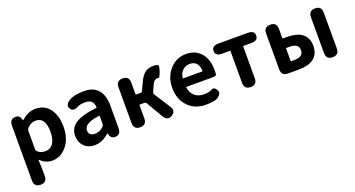

<svg xmlns="http://www.w3.org/2000/svg" viewBox="-48 -1214 3830 2070"><g transform="rotate(-20 1867.0 -179.5)"><path d="M153 215Q79 215 79 140V-487Q79 -560 138 -565Q197 -571 209 -507Q210 -502 211.5 -502Q213 -502 231 -517Q298 -574 378 -574Q481 -574 539.5 -496.5Q598 -419 598 -289Q598 -151 525 -66Q457 14 360 14Q288 14 225 -44Q221 -47 221 -42L224 6Q226 45 226 84V140Q226 215 153 215ZM413 -151Q447 -199 447 -287Q447 -453 336 -453Q283 -453 241 -410Q226 -395 226 -374V-169Q226 -149 241 -136Q273 -107 327 -107Q381 -107 413 -151Z M847 14Q773 14 727 -33Q681 -80 681 -152Q681 -242 758 -291.5Q835 -341 998 -358Q1004 -359 1004 -365Q999 -456 908 -456Q846 -456 820 -441Q755 -404 727 -451Q698 -498 762 -538Q820 -574 935 -574Q1041 -574 1095.5 -511.5Q1150 -449 1150 -327V-73Q1150 0 1091 5Q1032 10 1021 -55Q1020 -60 1018 -60Q1016 -60 999 -45Q930 14 847 14ZM895 -101Q947 -101 989 -142Q1004 -156 1004 -177V-264Q1004 -269 999 -268Q821 -246 821 -164Q821 -101 895 -101Z M1374 0Q1300 0 1300 -75V-485Q1300 -560 1374 -560Q1447 -560 1447 -485V-352Q1447 -347 1452 -347H1503Q1517 -347 1523 -360L1568 -455Q1601 -525 1642 -551Q1677 -574 1737 -574Q1763 -574 1780 -565.5Q1797 -557 1775 -494Q1753 -430 1740 -433Q1735 -434 1723 -434Q1711 -434 1704 -428.5Q1697 -423 1687.5 -416.5Q1678 -410 1661 -372L1634 -310Q1627 -294 1636 -280L1752 -100Q1793 -36 1735 -1Q1676 35 1638 -30L1528 -218Q1520 -232 1504 -232H1452Q1447 -232 1447 -227V-75Q1447 0 1374 0Z M2121 14Q2000 14 1923 -64Q1842 -145 1842 -280Q1842 -411 1923 -495Q1998 -574 2103 -574Q2215 -574 2278 -498Q2337 -427 2337 -307Q2337 -262 2333.5 -250.5Q2330 -239 2262 -239H1990Q1985 -239 1986 -234Q1994 -171 2035 -135Q2076 -99 2140 -99Q2204 -99 2234 -118Q2264 -137 2292 -94Q2320 -51 2259 -9Q2226 14 2121 14ZM1984 -342Q1983 -337 1988 -337H2206Q2211 -337 2211 -342Q2211 -395 2184.5 -427.5Q2158 -460 2105 -460Q2059 -460 2025 -428Q1991 -396 1984 -342Z M2641 0Q2568 0 2568 -75V-439Q2568 -444 2563 -444H2472Q2397 -444 2397 -502Q2397 -560 2472 -560H2811Q2886 -560 2886 -502Q2886 -444 2811 -444H2719Q2714 -444 2714 -439V-75Q2714 0 2641 0Z M3069 0Q2994 0 2994 -75V-485Q2994 -560 3068 -560Q3141 -560 3141 -485V-379Q3141 -374 3146 -374H3192Q3300 -374 3360 -332Q3427 -285 3427 -187.5Q3427 -90 3360 -42Q3300 0 3192 0ZM3582 0Q3508 0 3508 -75V-485Q3508 -560 3582 -560Q3655 -560 3655 -485V-75Q3655 0 3582 0ZM3141 -118Q3141 -113 3146 -113H3183Q3286 -113 3286 -189Q3286 -265 3183 -265H3146Q3141 -265 3141 -260Z"/></g></svg>

Font: Resource Han Rounded JP
Style: Bold
Weight: 700
Designer: Cyano Hao (round all glyphs); Ryoko NISHIZUKA 西塚涼子 (kana, bopomofo & ideographs); Paul D. Hunt (Latin, Greek & Cyrillic)
Foundry: Cyano Hao
Version: 0.990